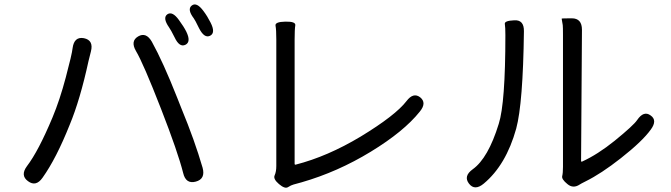

<svg xmlns="http://www.w3.org/2000/svg" viewBox="-20 -833 3040 870"><path d="M173 -28Q143 15 107 -12Q71 -38 102 -80Q154 -148 218 -301Q251 -380 278 -482Q306 -587 309 -615Q316 -668 360 -660Q405 -651 392 -600Q387 -581 381 -556Q343 -381 296 -268Q235 -115 173 -28ZM867 -10Q822 2 810 -49Q786 -144 710 -339Q629 -547 596 -602Q570 -647 606 -668Q642 -689 668 -644Q719 -552 783 -390Q792 -366 802 -342Q862 -197 898 -73Q912 -22 867 -10ZM820 -630Q793 -617 771 -664Q754 -698 746 -709Q716 -752 738 -768Q761 -784 791 -742Q813 -712 824 -690Q847 -643 820 -630ZM932 -671Q906 -658 882 -705Q863 -744 858 -750Q827 -791 849 -808Q871 -825 902 -783Q920 -759 934 -731Q958 -684 932 -671Z M1244 1Q1217 -22 1224.5 -38.5Q1232 -55 1232 -81V-653Q1232 -699 1228.5 -716.5Q1225 -734 1273 -735Q1321 -736 1318 -718Q1315 -700 1315 -653V-91Q1315 -86 1320 -87Q1464 -124 1614 -214Q1772 -310 1822 -375Q1853 -416 1884 -392Q1915 -367 1882 -327Q1810 -237 1660 -145.5Q1510 -54 1347 -7Q1322 0 1310.5 3Q1299 6 1285 15Q1271 24 1244 1Z M2172 -1Q2131 33 2105 -1Q2079 -35 2122 -66Q2192 -116 2240 -272Q2270 -366 2270 -674Q2270 -710 2267.5 -724.5Q2265 -739 2310 -741Q2355 -744 2354 -691Q2350 -365 2319 -250Q2273 -85 2172 -1ZM2607 3Q2577 23 2551 1Q2524 -21 2527.5 -35Q2531 -49 2531 -77V-676Q2531 -710 2530 -719Q2525 -747 2525 -748.5Q2525 -750 2571 -750Q2617 -750 2617 -698L2613 -104Q2613 -99 2618 -101Q2688 -133 2765 -195Q2851 -265 2867 -289Q2897 -333 2928 -310Q2960 -288 2929 -246Q2891 -193 2793 -116Q2704 -46 2633 -11Q2611 0 2607 3Z"/></svg>

Font: Resource Han Rounded HK
Style: Regular
Weight: 400
Designer: Cyano Hao (round all glyphs); Ryoko NISHIZUKA  (kana, bopomofo & ideographs); Paul D. Hunt (Latin, Greek & Cyrillic); Sa
Foundry: Cyano Hao
Version: 0.990